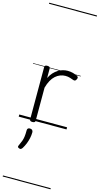

<svg xmlns="http://www.w3.org/2000/svg" viewBox="-229 -1130 909 1750"><g transform="rotate(15 225.5 -255.0)"><path d="M132 15Q119 15 113 10.5Q107 6 107 -4V-496Q107 -506 113 -510.5Q119 -515 132 -515Q146 -515 152.5 -510.5Q159 -506 159 -496V-407Q174 -438 193.5 -459Q213 -480 235 -493.5Q257 -507 280 -513Q303 -519 324 -519Q352 -519 378 -511.5Q404 -504 418 -495Q426 -490 427.5 -483Q429 -476 422 -463Q417 -453 410 -450.5Q403 -448 394 -451Q381 -456 360.5 -462.5Q340 -469 316 -469Q291 -469 267.5 -460Q244 -451 223 -432.5Q202 -414 186 -385Q170 -356 159 -316V-4Q159 6 152.5 10.5Q146 15 132 15ZM77 278Q66 274 64.5 267.5Q63 261 70 248Q82 223 89 203Q96 183 99 160Q102 137 102 102Q102 91 108 84.5Q114 78 127 78Q142 78 149.5 86Q157 94 157 106Q157 133 151 161Q145 189 134.5 215.5Q124 242 109 266Q102 276 95 279.5Q88 283 77 278ZM0 555H451V565H0ZM0 -20H451V0H0ZM0 -505H451V-500H0ZM0 -1075H451V-1065H0Z"/></g></svg>

Font: Playwrite AR Guides
Style: Regular
Weight: 400
Designer: Veronika Burian, José Scaglione
Foundry: TypeTogether
Version: Version 1.003